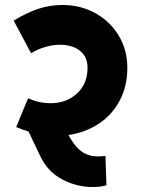

<svg xmlns="http://www.w3.org/2000/svg" viewBox="-20 -695 567 772"><path d="M492 -422Q492 -349 461.5 -291Q431 -233 377 -197.5Q323 -162 255 -152L263 -139Q285 -101 311.5 -83.5Q338 -66 376 -66Q384 -66 404 -68L408 50Q384 57 351 57Q288 57 229.5 26Q171 -5 141 -69L95 -166Q69 -174 45 -184L93 -300Q137 -280 183 -280Q247 -280 289.5 -319Q332 -358 332 -422Q332 -467 301.5 -491Q271 -515 221 -515Q192 -515 161.5 -506Q131 -497 105 -481L35 -612Q89 -645 135.5 -660Q182 -675 231 -675Q304 -675 363.5 -642Q423 -609 457.5 -551.5Q492 -494 492 -423Z"/></svg>

Font: Akshar
Style: Bold
Weight: 700
Designer: Tall Chai
Foundry: Tall Chai
Version: Version 1.000